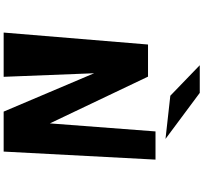

<svg xmlns="http://www.w3.org/2000/svg" viewBox="-52 -1086 1139 1076"><g transform="rotate(90 518.0 -547.5)"><path d="M516 -932 345 -1097H500L758 -905ZM162 2 229 -807H409L671 -257L716 -849H874L829 2H605L390 -505L410 2Z"/></g></svg>

Font: OpenDyslexic
Style: Bold
Weight: 800
Designer: Abbie Gonzalez
Version: Version 0.920;hotconv 1.0.109;makeotfexe 2.5.65596